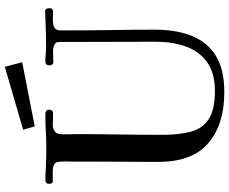

<svg xmlns="http://www.w3.org/2000/svg" viewBox="-97 -846 950 796"><g transform="rotate(-90 378.0 -448.0)"><path d="M742 -718Q742 -708 737 -705.5Q732 -703 724 -703Q717 -703 710.5 -703.5Q704 -704 698 -704Q669 -704 659.5 -696Q650 -688 650 -673Q650 -658 650 -635Q650 -546 651.5 -457.5Q653 -369 653 -280Q653 -192 627 -127.5Q601 -63 544.5 -28Q488 7 394 7Q260 7 182.5 -59.5Q105 -126 105 -265V-309Q105 -365 105.5 -420.5Q106 -476 106 -531V-621Q106 -635 106.5 -650.5Q107 -666 105 -680Q104 -696 89.5 -700.5Q75 -705 57 -704.5Q39 -704 28 -704Q18 -704 16 -708.5Q14 -713 14 -721Q14 -729 19.5 -732Q25 -735 32 -735Q43 -735 54 -734.5Q65 -734 75 -733Q97 -732 119 -731.5Q141 -731 163 -731Q198 -731 232.5 -733Q267 -735 302 -735Q310 -735 315.5 -732Q321 -729 321 -719Q321 -703 305 -703Q292 -703 280 -703.5Q268 -704 255 -704Q245 -704 234 -697.5Q223 -691 221 -680Q218 -664 219 -645.5Q220 -627 220 -610Q220 -520 218.5 -430Q217 -340 217 -250Q217 -181 230 -132Q243 -83 282.5 -57.5Q322 -32 399 -32Q474 -32 519 -65Q564 -98 583.5 -153.5Q603 -209 603 -276Q603 -377 602.5 -478Q602 -579 602 -679Q602 -692 590 -697.5Q578 -703 567 -703Q555 -703 542.5 -702.5Q530 -702 518 -702Q512 -702 508.5 -707Q505 -712 505 -717Q505 -735 522 -735Q537 -735 551.5 -733.5Q566 -732 580 -732Q605 -732 629.5 -732.5Q654 -733 679 -734Q692 -734 704 -735Q716 -736 729 -736Q737 -736 739.5 -730.5Q742 -725 742 -718ZM518 -831 252 -779 238 -827 499 -903Z"/></g></svg>

Font: Kaisei Decol Medium
Style: Regular
Weight: 500
Designer: Font-Kai, 金井和夫
Foundry: KAZUO KANAI
Version: Version 5.003